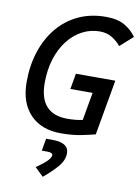

<svg xmlns="http://www.w3.org/2000/svg" viewBox="-104 -772 817 1117"><g transform="rotate(10 305.0 -213.0)"><path d="M288.6 9.8Q171.9 9.8 106.2 -59.1Q40.5 -127.9 40.5 -250.5Q40.5 -348.1 67.6 -430.7Q94.7 -513.2 145.5 -574.5Q196.3 -635.7 268.1 -669.4Q339.8 -703.1 429.7 -703.1Q499 -703.1 541.3 -678.5Q583.5 -653.8 609.9 -616.2L534.2 -548.8Q512.2 -576.2 481.4 -594.7Q450.7 -613.3 410.2 -613.3Q354 -613.3 305.7 -587.6Q257.3 -562 221.2 -515.1Q185.1 -468.3 165 -404.3Q145 -340.3 145 -263.2Q145 -80.1 311 -80.1Q360.8 -80.1 400.9 -89.1Q440.9 -98.1 466.8 -104.5L489.7 -19.5Q467.3 -13.2 412.1 -1.7Q356.9 9.8 288.6 9.8ZM388.2 -19.5 445.8 -346.7H547.4L489.7 -19.5ZM298.3 -253.9 314.5 -346.7H544.4L528.3 -253.9ZM228.5 277.3 178.7 229Q221.2 199.2 241.2 179Q261.2 158.7 261.2 144Q261.2 128.4 228.5 128.4H196.8L209.5 55.7H246.1Q343.8 55.7 343.8 118.2Q343.8 160.6 309.1 200.2Q274.4 239.7 228.5 277.3Z"/></g></svg>

Font: Cascadia Mono NF
Style: Italic
Weight: 400
Italic angle: -10°
Monospace: yes
Designer: Aaron Bell
Foundry: Saja Typeworks
Version: Version 2404.023